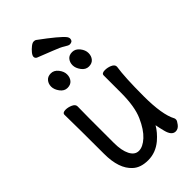

<svg xmlns="http://www.w3.org/2000/svg" viewBox="-273 -949 1047 1047"><g transform="rotate(-45 250.0 -426.0)"><path d="M364 -729Q357 -725 348 -725Q339 -725 320 -737.5Q301 -750 258.5 -766Q216 -782 170 -801Q160 -807 160 -817Q160 -827 171 -840.5Q182 -854 196 -865Q210 -876 219.5 -876Q229 -876 234 -873Q343 -793 366 -763Q372 -754 372 -748Q372 -735 364 -729ZM369.5 -665Q387 -643 387 -620Q387 -597 374 -581.5Q361 -566 336.5 -566Q312 -566 295 -589Q278 -612 278 -634Q278 -656 290.5 -671.5Q303 -687 327.5 -687Q352 -687 369.5 -665ZM204.5 -665Q222 -643 222 -620Q222 -597 209 -581.5Q196 -566 171.5 -566Q147 -566 130 -589Q113 -612 113 -634Q113 -656 126 -671.5Q139 -687 163 -687Q187 -687 204.5 -665ZM114 -6Q58 -56 58 -171Q58 -368 56 -474Q56 -490 80 -490Q99 -490 119 -481Q139 -472 139 -456L138 -368V-175Q138 -117 155.5 -82.5Q173 -48 204 -48Q235 -48 269.5 -79.5Q304 -111 331.5 -173Q359 -235 359 -342V-475Q359 -491 384 -491Q404 -491 423 -483Q444 -474 444 -458Q444 -458 444 -457Q433 -385 433 -241.5Q433 -98 466 -37Q468 -34 468 -25.5Q468 -17 454 1Q440 19 421 19Q391 19 379 -29Q371 -60 367 -83Q347 -48 310 -16Q262 24 204 24Q146 24 114 -6Z"/></g></svg>

Font: Moon Stars Kai HW
Style: Bold
Weight: 700
Designer: GuiWonder
Version: Version 1.101